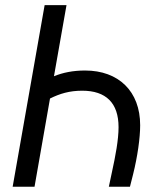

<svg xmlns="http://www.w3.org/2000/svg" viewBox="-20 -713 626 733"><path d="M395.5 0H476.1L488.3 -48.3C504.9 -115.2 515.1 -186 515.1 -234.9C515.1 -364.7 432.6 -443.8 304.7 -443.8C259.3 -443.8 220.2 -436 186 -421.9L233.9 -693.4H150.4L28.3 0H111.8L170.9 -336.9C208.5 -355.5 245.1 -366.7 293.9 -366.7C384.8 -366.7 432.6 -319.8 432.6 -227.5C432.6 -179.2 420.9 -117.7 407.2 -55.2Z"/></svg>

Font: Cascadia Mono SemiLight
Style: Italic
Weight: 350
Italic angle: -10°
Monospace: yes
Designer: Aaron Bell
Foundry: Saja Typeworks
Version: Version 2404.023